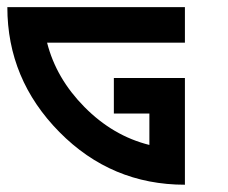

<svg xmlns="http://www.w3.org/2000/svg" viewBox="-69 -508 626 528"><path d="M341.8 -109.4Q241.7 -134.3 163.1 -213.9Q85.4 -292.5 60.5 -390.6H439.5V-488.3H-48.8Q-48.8 -290 94.2 -145Q237.3 0 439.5 0V-293.5H244.1V-195.8H341.8Z"/></svg>

Font: Arounder
Style: Regular
Weight: 400
Designer: Maxim Raikov
Foundry: Maxim Raikov
Version: Version 1.00 March 23, 2021, initial release